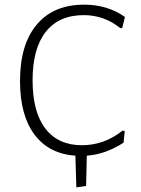

<svg xmlns="http://www.w3.org/2000/svg" viewBox="-20 -664 605 825"><path d="M308 141 304 5Q190 -3 128 -86Q66 -169 66 -316Q66 -473 138 -558.5Q210 -644 342 -644Q442 -644 517 -591L505 -544L497 -543Q428 -599 340 -599Q233 -599 176.5 -527Q120 -455 120 -319Q120 -183 175 -111.5Q230 -40 332 -40Q428 -40 507 -103L516 -100L511 -51Q434 -1 353 5L350 135Z"/></svg>

Font: Alegreya Sans SC Light
Style: Regular
Weight: 300
Designer: Juan Pablo del Peral
Foundry: Huerta Tipografica
Version: Version 2.007